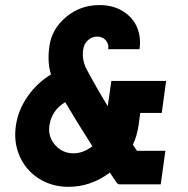

<svg xmlns="http://www.w3.org/2000/svg" viewBox="-20 -720 733 750"><path d="M440.9 0Q432.1 -10.7 409.2 -45.9Q335 9.8 248 9.8Q183.1 9.8 132.3 -22.2Q81.5 -54.2 57.1 -109.1Q32.7 -164.1 42 -229Q50.8 -290 87.9 -343.3Q125 -396.5 179.2 -429.2Q164.1 -476.1 172.9 -539.1Q182.1 -606.4 237.8 -653.3Q293.5 -700.2 368.2 -700.2Q422.4 -700.2 461.2 -675.5Q500 -650.9 515.9 -611.8Q531.7 -572.8 524.9 -527.8H402.8Q405.8 -548.3 393.1 -562.7Q380.4 -577.1 359.9 -577.1Q339.4 -577.1 323.7 -563Q308.1 -548.8 305.2 -527.8Q298.3 -486.3 319.8 -446.8Q355 -380.4 400.9 -305.2L415 -403.8H628.9L611.8 -278.8H527.8L521 -229Q514.6 -186.5 499 -154.8L515.1 -130.9H626L607.9 0H444.8V-2ZM172.9 -229Q167 -185.5 195.6 -153.3Q224.1 -121.1 267.1 -121.1Q305.2 -121.1 340.8 -148.9Q273.9 -253.9 234.9 -320.8Q181.6 -289.6 172.9 -229Z"/></svg>

Font: Human Sans Bold
Style: Italic
Weight: 700
Italic angle: -8°
Designer: Tim Radville
Foundry: Continuum
Version: Version 1.000;FEAKit 1.0